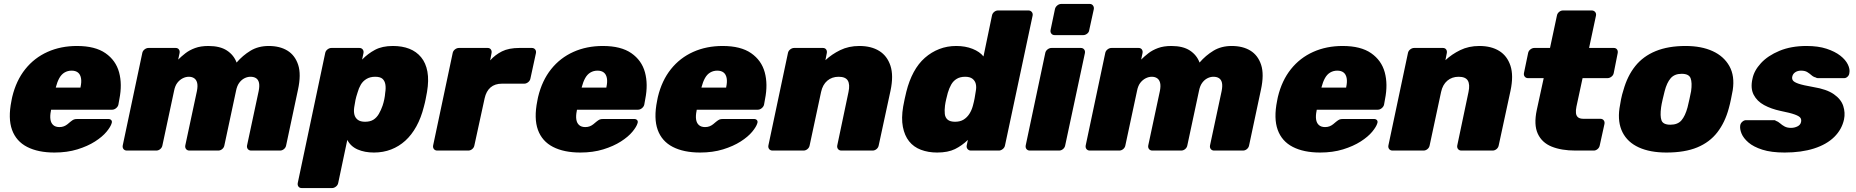

<svg xmlns="http://www.w3.org/2000/svg" viewBox="-20 -763 9406 973"><path d="M256 10Q173 10 117.5 -18.5Q62 -47 41 -105Q20 -163 38 -252Q39 -256 40 -262.5Q41 -269 42 -272Q62 -355 108 -412.5Q154 -470 221 -500Q288 -530 370 -530Q462 -530 514.5 -493.5Q567 -457 583.5 -396.5Q600 -336 585 -261L580 -233Q578 -223 568.5 -215Q559 -207 548 -207H239Q239 -207 238.5 -205Q238 -203 238 -201Q233 -177 235.5 -158.5Q238 -140 249.5 -129.5Q261 -119 281 -119Q294 -119 304 -123Q314 -127 322 -133.5Q330 -140 337 -146Q348 -155 354.5 -157.5Q361 -160 372 -160H529Q539 -160 544 -154Q549 -148 546 -139Q541 -121 520 -95.5Q499 -70 461.5 -46Q424 -22 372 -6Q320 10 256 10ZM263 -319H388V-321Q394 -348 390.5 -367Q387 -386 375 -395.5Q363 -405 343 -405Q323 -405 307 -395.5Q291 -386 280.5 -367Q270 -348 263 -321Z M623 0Q612 0 606 -7.5Q600 -15 602 -26L701 -494Q703 -505 712.5 -512.5Q722 -520 733 -520H870Q881 -520 886.5 -512.5Q892 -505 890 -494L883 -461Q899 -477 919.5 -493Q940 -509 968.5 -519.5Q997 -530 1036 -530Q1095 -530 1130 -507Q1165 -484 1179 -446Q1210 -482 1249.5 -506Q1289 -530 1342 -530Q1398 -530 1436.5 -506.5Q1475 -483 1491 -434.5Q1507 -386 1490 -308L1430 -26Q1428 -15 1419 -7.5Q1410 0 1399 0H1253Q1242 0 1236 -7.5Q1230 -15 1232 -26L1291 -302Q1296 -328 1292.5 -343.5Q1289 -359 1278 -366.5Q1267 -374 1249 -374Q1234 -374 1219 -366.5Q1204 -359 1192.5 -343.5Q1181 -328 1176 -302L1117 -26Q1115 -15 1106 -7.5Q1097 0 1086 0H940Q929 0 923 -7.5Q917 -15 919 -26L978 -302Q983 -328 979 -343.5Q975 -359 964 -366.5Q953 -374 937 -374Q921 -374 905.5 -366Q890 -358 878.5 -343Q867 -328 862 -302L803 -26Q801 -15 792 -7.5Q783 0 772 0Z M1509 190Q1498 190 1492.5 182.5Q1487 175 1489 164L1628 -494Q1630 -505 1639.5 -512.5Q1649 -520 1660 -520H1801Q1812 -520 1818 -512.5Q1824 -505 1822 -494L1815 -461Q1844 -491 1880.5 -510.5Q1917 -530 1971 -530Q2018 -530 2054 -516Q2090 -502 2114 -473Q2138 -444 2146 -400Q2154 -356 2144 -297Q2140 -276 2137 -260Q2134 -244 2128 -222Q2114 -166 2090 -122.5Q2066 -79 2034 -50Q2002 -21 1962 -5.5Q1922 10 1875 10Q1828 10 1792.5 -5.5Q1757 -21 1740 -54L1694 164Q1692 175 1682.5 182.5Q1673 190 1663 190ZM1830 -146Q1856 -146 1872.5 -156.5Q1889 -167 1900 -186Q1911 -205 1919 -228Q1924 -243 1927.5 -260Q1931 -277 1932 -292Q1936 -316 1933 -334.5Q1930 -353 1918.5 -363.5Q1907 -374 1881 -374Q1856 -374 1837.5 -363Q1819 -352 1808.5 -334Q1798 -316 1792 -294Q1785 -273 1781.5 -256.5Q1778 -240 1775 -219Q1772 -198 1776 -182Q1780 -166 1793 -156Q1806 -146 1830 -146Z M2196 0Q2185 0 2179 -7.5Q2173 -15 2175 -26L2274 -494Q2276 -505 2285.5 -512.5Q2295 -520 2306 -520H2451Q2462 -520 2467.5 -512.5Q2473 -505 2471 -494L2464 -457Q2489 -485 2523.5 -502.5Q2558 -520 2613 -520H2675Q2686 -520 2692 -512.5Q2698 -505 2696 -494L2668 -365Q2666 -354 2656.5 -346.5Q2647 -339 2637 -339H2524Q2488 -339 2466 -320Q2444 -301 2436 -265L2384 -26Q2382 -15 2373 -7.5Q2364 0 2353 0Z M2921 10Q2838 10 2782.5 -18.5Q2727 -47 2706 -105Q2685 -163 2703 -252Q2704 -256 2705 -262.5Q2706 -269 2707 -272Q2727 -355 2773 -412.5Q2819 -470 2886 -500Q2953 -530 3035 -530Q3127 -530 3179.5 -493.5Q3232 -457 3248.5 -396.5Q3265 -336 3250 -261L3245 -233Q3243 -223 3233.5 -215Q3224 -207 3213 -207H2904Q2904 -207 2903.5 -205Q2903 -203 2903 -201Q2898 -177 2900.5 -158.5Q2903 -140 2914.5 -129.5Q2926 -119 2946 -119Q2959 -119 2969 -123Q2979 -127 2987 -133.5Q2995 -140 3002 -146Q3013 -155 3019.5 -157.5Q3026 -160 3037 -160H3194Q3204 -160 3209 -154Q3214 -148 3211 -139Q3206 -121 3185 -95.5Q3164 -70 3126.5 -46Q3089 -22 3037 -6Q2985 10 2921 10ZM2928 -319H3053V-321Q3059 -348 3055.5 -367Q3052 -386 3040 -395.5Q3028 -405 3008 -405Q2988 -405 2972 -395.5Q2956 -386 2945.5 -367Q2935 -348 2928 -321Z M3528 10Q3445 10 3389.5 -18.5Q3334 -47 3313 -105Q3292 -163 3310 -252Q3311 -256 3312 -262.5Q3313 -269 3314 -272Q3334 -355 3380 -412.5Q3426 -470 3493 -500Q3560 -530 3642 -530Q3734 -530 3786.5 -493.5Q3839 -457 3855.5 -396.5Q3872 -336 3857 -261L3852 -233Q3850 -223 3840.5 -215Q3831 -207 3820 -207H3511Q3511 -207 3510.5 -205Q3510 -203 3510 -201Q3505 -177 3507.5 -158.5Q3510 -140 3521.5 -129.5Q3533 -119 3553 -119Q3566 -119 3576 -123Q3586 -127 3594 -133.5Q3602 -140 3609 -146Q3620 -155 3626.5 -157.5Q3633 -160 3644 -160H3801Q3811 -160 3816 -154Q3821 -148 3818 -139Q3813 -121 3792 -95.5Q3771 -70 3733.5 -46Q3696 -22 3644 -6Q3592 10 3528 10ZM3535 -319H3660V-321Q3666 -348 3662.5 -367Q3659 -386 3647 -395.5Q3635 -405 3615 -405Q3595 -405 3579 -395.5Q3563 -386 3552.5 -367Q3542 -348 3535 -321Z M3895 0Q3884 0 3878 -7.5Q3872 -15 3874 -26L3973 -494Q3975 -505 3984.5 -512.5Q3994 -520 4005 -520H4150Q4161 -520 4166.5 -512.5Q4172 -505 4170 -494L4163 -458Q4195 -488 4238 -509Q4281 -530 4335 -530Q4395 -530 4435.5 -505Q4476 -480 4492.5 -430Q4509 -380 4493 -304L4433 -26Q4431 -15 4422 -7.5Q4413 0 4402 0H4244Q4233 0 4227 -7.5Q4221 -15 4223 -26L4280 -297Q4288 -335 4276.5 -354.5Q4265 -374 4230 -374Q4196 -374 4172.5 -354Q4149 -334 4141 -297L4083 -26Q4081 -15 4072 -7.5Q4063 0 4052 0Z M4729 10Q4684 10 4647 -4Q4610 -18 4587 -47Q4564 -76 4555.5 -120Q4547 -164 4557 -223Q4561 -245 4564.5 -261Q4568 -277 4573 -298Q4587 -354 4610.5 -397.5Q4634 -441 4667 -470Q4700 -499 4740 -514.5Q4780 -530 4826 -530Q4872 -530 4908.5 -515.5Q4945 -501 4964 -477L5007 -684Q5009 -695 5018 -702.5Q5027 -710 5038 -710H5192Q5202 -710 5208.5 -702.5Q5215 -695 5213 -684L5073 -26Q5071 -15 5061.5 -7.5Q5052 0 5042 0H4900Q4890 0 4883.5 -7.5Q4877 -15 4879 -26L4885 -54Q4855 -25 4819.5 -7.5Q4784 10 4729 10ZM4820 -146Q4846 -146 4863.5 -157Q4881 -168 4892.5 -186Q4904 -204 4910 -226Q4916 -248 4919 -264.5Q4922 -281 4925 -301Q4929 -322 4925 -338Q4921 -354 4908 -364Q4895 -374 4871 -374Q4846 -374 4828.5 -363.5Q4811 -353 4800.5 -334.5Q4790 -316 4783 -292Q4779 -277 4775 -260Q4771 -243 4769 -228Q4766 -204 4768 -185.5Q4770 -167 4782.5 -156.5Q4795 -146 4820 -146Z M5199 0Q5188 0 5182 -7.5Q5176 -15 5178 -26L5277 -494Q5279 -505 5288.5 -512.5Q5298 -520 5309 -520H5457Q5468 -520 5474 -512.5Q5480 -505 5478 -494L5378 -26Q5376 -15 5367 -7.5Q5358 0 5347 0ZM5325 -585Q5314 -585 5308 -592.5Q5302 -600 5304 -611L5326 -716Q5328 -727 5337.5 -735Q5347 -743 5358 -743H5503Q5513 -743 5519 -735Q5525 -727 5523 -716L5500 -611Q5499 -600 5489.5 -592.5Q5480 -585 5469 -585Z M5503 0Q5492 0 5486 -7.5Q5480 -15 5482 -26L5581 -494Q5583 -505 5592.5 -512.5Q5602 -520 5613 -520H5750Q5761 -520 5766.5 -512.5Q5772 -505 5770 -494L5763 -461Q5779 -477 5799.5 -493Q5820 -509 5848.5 -519.5Q5877 -530 5916 -530Q5975 -530 6010 -507Q6045 -484 6059 -446Q6090 -482 6129.5 -506Q6169 -530 6222 -530Q6278 -530 6316.5 -506.5Q6355 -483 6371 -434.5Q6387 -386 6370 -308L6310 -26Q6308 -15 6299 -7.5Q6290 0 6279 0H6133Q6122 0 6116 -7.5Q6110 -15 6112 -26L6171 -302Q6176 -328 6172.5 -343.5Q6169 -359 6158 -366.5Q6147 -374 6129 -374Q6114 -374 6099 -366.5Q6084 -359 6072.5 -343.5Q6061 -328 6056 -302L5997 -26Q5995 -15 5986 -7.5Q5977 0 5966 0H5820Q5809 0 5803 -7.5Q5797 -15 5799 -26L5858 -302Q5863 -328 5859 -343.5Q5855 -359 5844 -366.5Q5833 -374 5817 -374Q5801 -374 5785.5 -366Q5770 -358 5758.5 -343Q5747 -328 5742 -302L5683 -26Q5681 -15 5672 -7.5Q5663 0 5652 0Z M6670 10Q6587 10 6531.5 -18.5Q6476 -47 6455 -105Q6434 -163 6452 -252Q6453 -256 6454 -262.5Q6455 -269 6456 -272Q6476 -355 6522 -412.5Q6568 -470 6635 -500Q6702 -530 6784 -530Q6876 -530 6928.5 -493.5Q6981 -457 6997.5 -396.5Q7014 -336 6999 -261L6994 -233Q6992 -223 6982.5 -215Q6973 -207 6962 -207H6653Q6653 -207 6652.5 -205Q6652 -203 6652 -201Q6647 -177 6649.5 -158.5Q6652 -140 6663.5 -129.5Q6675 -119 6695 -119Q6708 -119 6718 -123Q6728 -127 6736 -133.5Q6744 -140 6751 -146Q6762 -155 6768.5 -157.5Q6775 -160 6786 -160H6943Q6953 -160 6958 -154Q6963 -148 6960 -139Q6955 -121 6934 -95.5Q6913 -70 6875.5 -46Q6838 -22 6786 -6Q6734 10 6670 10ZM6677 -319H6802V-321Q6808 -348 6804.5 -367Q6801 -386 6789 -395.5Q6777 -405 6757 -405Q6737 -405 6721 -395.5Q6705 -386 6694.5 -367Q6684 -348 6677 -321Z M7037 0Q7026 0 7020 -7.5Q7014 -15 7016 -26L7115 -494Q7117 -505 7126.5 -512.5Q7136 -520 7147 -520H7292Q7303 -520 7308.5 -512.5Q7314 -505 7312 -494L7305 -458Q7337 -488 7380 -509Q7423 -530 7477 -530Q7537 -530 7577.5 -505Q7618 -480 7634.5 -430Q7651 -380 7635 -304L7575 -26Q7573 -15 7564 -7.5Q7555 0 7544 0H7386Q7375 0 7369 -7.5Q7363 -15 7365 -26L7422 -297Q7430 -335 7418.5 -354.5Q7407 -374 7372 -374Q7338 -374 7314.5 -354Q7291 -334 7283 -297L7225 -26Q7223 -15 7214 -7.5Q7205 0 7194 0Z M7964 0Q7893 0 7843.5 -20Q7794 -40 7773 -85.5Q7752 -131 7768 -206L7803 -367H7724Q7713 -367 7707 -374.5Q7701 -382 7703 -393L7724 -494Q7726 -505 7735.5 -512.5Q7745 -520 7756 -520H7835L7870 -684Q7872 -695 7881 -702.5Q7890 -710 7901 -710H8046Q8057 -710 8063.5 -702.5Q8070 -695 8068 -684L8033 -520H8158Q8169 -520 8174.5 -512.5Q8180 -505 8178 -494L8158 -393Q8156 -382 8146.5 -374.5Q8137 -367 8126 -367H8000L7969 -223Q7965 -204 7966.5 -190Q7968 -176 7977 -168.5Q7986 -161 8005 -161H8090Q8101 -161 8107 -153.5Q8113 -146 8111 -135L8087 -26Q8085 -15 8076 -7.5Q8067 0 8057 0Z M8425 10Q8342 10 8285 -16Q8228 -42 8202.5 -92.5Q8177 -143 8187 -214Q8190 -235 8195 -260Q8200 -285 8207 -306Q8227 -378 8267 -428Q8307 -478 8370.5 -504Q8434 -530 8522 -530Q8602 -530 8659 -504Q8716 -478 8744 -428Q8772 -378 8761 -306Q8757 -285 8752 -260Q8747 -235 8741 -214Q8722 -143 8683 -92.5Q8644 -42 8581 -16Q8518 10 8425 10ZM8445 -131Q8482 -131 8501 -153Q8520 -175 8532 -219Q8536 -234 8541.5 -260Q8547 -286 8550 -301Q8556 -344 8547.5 -366.5Q8539 -389 8502 -389Q8466 -389 8446.5 -366.5Q8427 -344 8416 -301Q8412 -286 8406 -260Q8400 -234 8398 -219Q8392 -175 8400 -153Q8408 -131 8445 -131Z M9024 10Q8956 10 8911 -4.5Q8866 -19 8840.5 -41Q8815 -63 8805.5 -86.5Q8796 -110 8799 -128Q8801 -139 8810 -146.5Q8819 -154 8828 -154H8972Q8974 -154 8975.5 -153.5Q8977 -153 8979 -151Q8991 -147 9001 -138Q9011 -129 9024 -122Q9037 -115 9056 -115Q9074 -115 9089 -122.5Q9104 -130 9107 -144Q9110 -156 9104.5 -165Q9099 -174 9076 -182.5Q9053 -191 9003 -201Q8956 -211 8920 -230.5Q8884 -250 8867 -283Q8850 -316 8861 -364Q8869 -405 8904 -443Q8939 -481 8998 -505.5Q9057 -530 9135 -530Q9194 -530 9236.5 -516Q9279 -502 9306 -481Q9333 -460 9344.5 -436Q9356 -412 9352 -393Q9351 -382 9343 -374.5Q9335 -367 9326 -367H9194Q9191 -367 9188 -367.5Q9185 -368 9183 -370Q9170 -373 9160.5 -381.5Q9151 -390 9139 -397.5Q9127 -405 9107 -405Q9090 -405 9078 -397Q9066 -389 9063 -376Q9060 -365 9065.5 -356Q9071 -347 9094 -339Q9117 -331 9169 -322Q9237 -311 9273.5 -285.5Q9310 -260 9321 -226Q9332 -192 9325 -158Q9314 -107 9275.5 -69Q9237 -31 9173 -10.5Q9109 10 9024 10Z"/></svg>

Font: Rubik Light ExtraBold
Style: Italic
Weight: 800
Italic angle: -12°
Version: Version 2.104